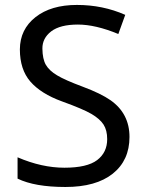

<svg xmlns="http://www.w3.org/2000/svg" viewBox="-20 -744 589 774"><path d="M412.1 -183.1Q412.1 -218.8 397.5 -241.7Q382.8 -264.6 348.6 -284.7Q314.5 -304.7 229.5 -335.4Q145 -366.2 102.5 -415Q60.1 -463.9 60.1 -544.9Q60.5 -625.5 123 -674.8Q185.5 -724.1 290 -724.1Q394.5 -724.1 484.9 -684.1L457 -606.9Q365.2 -645 293.9 -645Q222.7 -645 186.5 -617.7Q150.4 -589.8 150.9 -547.9Q151.4 -505.9 165 -482.4Q178.7 -459 210 -440.4Q241.2 -421.4 313.5 -394.5Q386.7 -367.2 425.8 -339.8Q502 -286.1 502 -191.9Q502 -97.7 434.6 -43.9Q367.2 9.8 243.7 9.8Q120.1 9.8 50.8 -23.9V-109.9Q148.4 -67.9 239.7 -67.9Q331.1 -67.9 371.6 -98.6Q412.1 -129.4 412.1 -183.1Z"/></svg>

Font: NotoSans
Style: Regular
Weight: 400
Designer: Monotype Design team
Foundry: Monotype Imaging Inc.
Version: Version 1.04